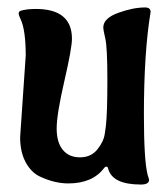

<svg xmlns="http://www.w3.org/2000/svg" viewBox="-20 -477 442 515"><path d="M384 -445Q366 -337 366 -170Q366 -47 376 -8L380 5Q380 18 358 18Q281 18 270 -25Q269 -30 265.5 -30Q262 -30 259 -26Q228 15 163 15Q127 15 88 -3Q64 -14 49 -41.5Q34 -69 34 -109L49 -328Q49 -397 35 -426Q30 -437 30 -440Q30 -446 35 -448Q51 -453 76 -453Q173 -453 173 -373Q173 -348 152.5 -259Q132 -170 132 -132.5Q132 -95 148.5 -75Q165 -55 194.5 -55Q224 -55 241 -76Q258 -97 261 -118L264 -139Q268 -174 268 -262Q268 -350 262.5 -373.5Q257 -397 257 -403Q257 -428 297 -442.5Q337 -457 369 -457Q384 -457 384 -445Z"/></svg>

Font: Aladin
Style: Regular
Weight: 400
Designer: Angel Koziupa and Alejandro Paul
Foundry: Angel Koziupa and Alejandro Paul
Version: Version 1.000